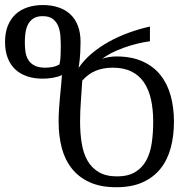

<svg xmlns="http://www.w3.org/2000/svg" viewBox="-36 -747 782 777"><path d="M570.8 -580.1Q544.9 -576.7 516.8 -569.6Q488.8 -562.5 462.6 -553Q436.5 -543.5 414.1 -532Q391.6 -520.5 377.4 -508.3Q383.3 -511.2 390.9 -513.2Q398.4 -515.1 406.5 -516.4Q414.6 -517.6 421.9 -518.1Q429.2 -518.6 434.6 -518.6Q496.6 -518.6 541 -498.5Q585.4 -478.5 613.5 -443.1Q641.6 -407.7 654.8 -359.4Q668 -311 668 -254.4Q668 -198.2 655.3 -149.9Q642.6 -101.6 614.7 -65.9Q586.9 -30.3 542.5 -9.8Q498 10.7 434.6 10.7Q370.6 10.7 326.2 -9.8Q281.7 -30.3 253.9 -65.9Q226.1 -101.6 213.6 -149.9Q201.2 -198.2 201.2 -254.4Q201.2 -276.9 202.6 -301Q204.1 -325.2 206.3 -349.6Q208.5 -374 210.9 -397.9Q213.4 -421.9 214.8 -443.4Q207.5 -439.5 197.8 -436.8Q188 -434.1 177.2 -432.1Q166.5 -430.2 155.8 -429.4Q145 -428.7 136.2 -428.7Q101.6 -428.7 73.5 -438.2Q45.4 -447.8 25.6 -466.3Q5.9 -484.9 -4.9 -512.7Q-15.6 -540.5 -15.6 -577.1Q-15.6 -614.3 -4.6 -642.1Q6.3 -669.9 26.4 -688.7Q46.4 -707.5 74.7 -717Q103 -726.6 137.7 -726.6Q172.9 -726.6 200.9 -717Q229 -707.5 248.8 -689Q268.6 -670.4 279.3 -642.3Q290 -614.3 290 -577.1Q290 -562 288.8 -534.7Q287.6 -507.3 282.2 -472.2Q303.2 -503.4 334.7 -530Q366.2 -556.6 404.3 -577.9Q442.4 -599.1 484.9 -614.5Q527.3 -629.9 570.8 -639.6ZM64.5 -575.7Q64.5 -555.7 67.1 -537.1Q69.8 -518.6 78.6 -504.4Q87.4 -490.2 103.8 -481.7Q120.1 -473.1 147.5 -473.1Q161.1 -473.1 175.5 -475.6Q189.9 -478 204.6 -486.3Q208.5 -502 209.2 -520.8Q210 -539.6 210 -556.6Q210 -576.2 208.7 -598.1Q207.5 -620.1 200.7 -638.7Q193.8 -657.2 179 -669.4Q164.1 -681.6 136.7 -681.6Q113.3 -681.6 98.9 -672.1Q84.5 -662.6 76.9 -647.2Q69.3 -631.8 66.9 -613Q64.5 -594.2 64.5 -575.7ZM584 -254.4Q584 -304.2 575 -344.7Q565.9 -385.3 546.4 -413.8Q526.9 -442.4 495.6 -457.8Q464.4 -473.1 419.9 -473.1Q382.3 -473.1 352.1 -460.9Q321.8 -448.7 296.9 -420.9Q294.4 -379.4 291.3 -337.6Q288.1 -295.9 288.1 -254.4Q288.1 -207.5 294.7 -167Q301.3 -126.5 318.1 -96.9Q335 -67.4 364 -50.3Q393.1 -33.2 437.5 -33.2Q481.9 -33.2 510.5 -50.3Q539.1 -67.4 555.4 -96.9Q571.8 -126.5 577.9 -167Q584 -207.5 584 -254.4Z"/></svg>

Font: Arian Grqi
Style: Regular
Weight: 400
Designer: Ruben Hakobyan (Tarumian)
Foundry: Ruben Hakobyan (Tarumian)
Version: Version 1.003